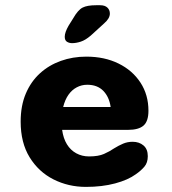

<svg xmlns="http://www.w3.org/2000/svg" viewBox="-20 -704 659 734"><path d="M308.5 10.5Q241.5 10.5 184.5 -18.2Q127.5 -47 93.2 -102.8Q59 -158.5 59 -239Q59 -299.5 78.5 -345.8Q98 -392 132.5 -423.5Q167 -455 212.5 -471.2Q258 -487.5 310 -487.5Q379.5 -487.5 433 -461.2Q486.5 -435 517 -388.2Q547.5 -341.5 547.5 -280.5Q547.5 -240.5 528.8 -224Q510 -207.5 469 -207.5H217.5Q222 -175 235.8 -152.5Q249.5 -130 271.5 -118Q293.5 -106 320.5 -106Q356 -106 377.5 -115.5Q399 -125 416.5 -137Q433.5 -147.5 450.5 -154.8Q467.5 -162 487 -162Q512 -162 528.5 -148Q545 -134 545 -107Q545 -82 532 -66.8Q519 -51.5 499.5 -38Q469.5 -16 420 -2.8Q370.5 10.5 308.5 10.5ZM221.5 -295H403Q397.5 -333.5 374.8 -356.8Q352 -380 313.5 -380Q292 -380 273.5 -370.2Q255 -360.5 241.8 -341.8Q228.5 -323 221.5 -295ZM255.5 -539Q245 -539 236.2 -544.2Q227.5 -549.5 227.5 -563.5Q227.5 -580 242 -605.5L259.5 -633.5Q278 -666 295.8 -675Q313.5 -684 347 -684H363Q381 -684 390.5 -675Q400 -666 400 -652Q400 -633.5 378 -614.5L327 -568Q306.5 -550.5 288.8 -544.8Q271 -539 255.5 -539Z"/></svg>

Font: Sono ExtraLight Monospace
Style: Bold
Weight: 700
Version: Version 2.112